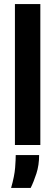

<svg xmlns="http://www.w3.org/2000/svg" viewBox="-20 -719 274 952"><path d="M54 0V-699H180V0ZM35 213Q52 153 55 112.5Q58 72 58 50H174Q174 100 160.5 141.5Q147 183 132 213Z"/></svg>

Font: Bricolage Grotesque 60pt SemiBold
Style: Regular
Weight: 600
Version: Version 1.001;gftools[0.9.33.dev8+g029e19f]